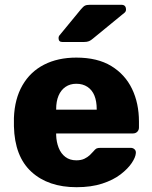

<svg xmlns="http://www.w3.org/2000/svg" viewBox="-20 -770 634 800"><path d="M299 10Q181 10 111 -54Q41 -118 38 -244Q38 -251 38 -262Q38 -273 38 -279Q41 -358 73.5 -414.5Q106 -471 163.5 -500.5Q221 -530 298 -530Q386 -530 443.5 -495Q501 -460 530 -400Q559 -340 559 -263V-239Q559 -228 552 -221Q545 -214 534 -214H214Q214 -213 214 -211Q214 -209 214 -207Q215 -178 224.5 -154Q234 -130 252.5 -116Q271 -102 298 -102Q318 -102 331.5 -108.5Q345 -115 354 -123.5Q363 -132 368 -138Q377 -149 382.5 -151.5Q388 -154 400 -154H524Q534 -154 540.5 -148Q547 -142 546 -132Q545 -115 529 -91Q513 -67 482.5 -43.5Q452 -20 406 -5Q360 10 299 10ZM214 -313H383V-315Q383 -348 373.5 -371.5Q364 -395 344.5 -408Q325 -421 298 -421Q272 -421 253 -408Q234 -395 224 -371.5Q214 -348 214 -315ZM240 -595Q224 -595 224 -611Q224 -619 229 -624L317 -731Q327 -743 334 -746.5Q341 -750 354 -750H486Q505 -750 505 -730Q505 -723 500 -718L367 -609Q359 -602 351 -598.5Q343 -595 329 -595Z"/></svg>

Font: DVN-Rubik
Style: Bold
Weight: 700
Designer: Hubert and Fischer
Foundry: Hubert & Fischer
Version: Version 2.102